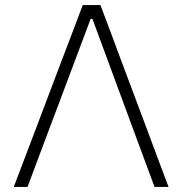

<svg xmlns="http://www.w3.org/2000/svg" viewBox="-20 -733 715 753"><path d="M34 0Q56 -57.5 80 -121Q104 -184.5 126 -242L218.5 -486.5Q243.5 -552 263.8 -605.5Q284 -659 304.5 -713H374Q394.5 -659 414.2 -606Q434 -553 458.5 -487L551 -240.5Q573 -181.5 596.2 -119.2Q619.5 -57 641 0H586Q554.5 -85 521.5 -174.2Q488.5 -263.5 458 -346L342.5 -659H335.5L218.5 -347.5Q188 -266.5 153.2 -174.2Q118.5 -82 88 0Z"/></svg>

Font: Commissioner ExtraLight
Style: Regular
Weight: 200
Designer: Kostas Bartsokas
Foundry: Kostas Bartsokas
Version: Version 1.000; ttfautohint (v1.8.3)